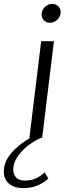

<svg xmlns="http://www.w3.org/2000/svg" viewBox="-72 -713 334 993"><path d="M186 -595Q166 -595 153.5 -609.5Q141 -624 143.5 -644Q146 -664 162 -678.5Q178 -693 198 -693Q218 -693 231 -678.5Q244 -664 241.5 -644Q239 -624 222.5 -609.5Q206 -595 186 -595ZM159 178 178 211Q120 262 43 260Q-6 258 -31.5 231Q-57 204 -51 158Q-41 75 84 0H80L141 -500H207L146 0H141Q110 13 80 34.5Q50 56 25.5 88Q1 120 -3 152Q-6 183 9 202Q24 221 58 221Q116 221 159 178Z"/></svg>

Font: Orkney Light
Style: LightItalic
Weight: 300
Designer: Samuel Oakes and Alfredo Marco Pradil
Foundry: Alfredo Marco Pradil
Version: 1.0; ttfautohint (v1.5)